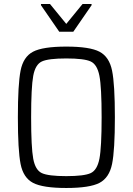

<svg xmlns="http://www.w3.org/2000/svg" viewBox="-20 -928 661 956"><path d="M69 -344Q69 -508 82.5 -576.5Q96 -645 144.5 -670.5Q193 -696 310 -696Q427 -696 475.5 -670.5Q524 -645 538 -576.5Q552 -508 552 -344Q552 -180 538 -111.5Q524 -43 475.5 -17.5Q427 8 310 8Q193 8 144.5 -17.5Q96 -43 82.5 -111.5Q69 -180 69 -344ZM486 -344Q486 -494 475 -550.5Q464 -607 431.5 -622Q399 -637 310 -637Q221 -637 188.5 -622Q156 -607 145.5 -550.5Q135 -494 135 -344Q135 -194 145.5 -137.5Q156 -81 188.5 -66Q221 -51 310 -51Q399 -51 431.5 -66Q464 -81 475 -137.5Q486 -194 486 -344ZM275 -770 184 -902V-908H229L310 -809L391 -908H436V-902L345 -770Z"/></svg>

Font: Saira Semi Condensed Light
Style: Regular
Weight: 300
Width: 4
Designer: Hector Gatti with collaboration of the Omnibus-Type team
Foundry: Omnibus-Type
Version: Version 1.001; ttfautohint (v1.8)